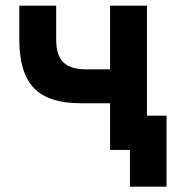

<svg xmlns="http://www.w3.org/2000/svg" viewBox="-20 -538 626 689"><path d="M446.3 131.8V-123H577.6V131.8ZM268.6 -167.5Q154.3 -167.5 101.8 -221.9Q49.3 -276.4 49.3 -395.5V-517.6H181.6V-395.5Q181.6 -339.8 207.3 -314.5Q232.9 -289.1 289.1 -289.1H403.3V-167.5ZM375 0V-517.6H507.3V0Z"/></svg>

Font: Cascadia Mono
Style: Regular
Weight: 400
Monospace: yes
Designer: Aaron Bell
Foundry: Saja Typeworks
Version: Version 2404.023